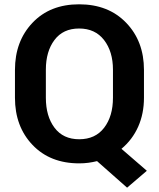

<svg xmlns="http://www.w3.org/2000/svg" viewBox="-20 -741 731 883"><path d="M642.1 -291.5Q642.1 -218.3 615.5 -158.4Q588.9 -98.6 538.6 -56.6L655.3 44.4L564.5 122.1L426.3 0Q406.7 4.9 386.5 7.6Q366.2 10.3 344.2 10.3Q210.4 10.3 129.6 -74.5Q48.8 -159.2 48.8 -291.5V-419.4Q48.8 -551.3 129.4 -636.2Q210 -721.2 343.8 -721.2Q478.5 -721.2 560.3 -636.2Q642.1 -551.3 642.1 -419.4ZM499.5 -420.4Q499.5 -503.9 458.5 -556.9Q417.5 -609.9 343.8 -609.9Q270 -609.9 230.5 -557.1Q190.9 -504.4 190.9 -420.4V-291.5Q190.9 -206.5 230.7 -153.6Q270.5 -100.6 344.2 -100.6Q418.5 -100.6 459 -153.6Q499.5 -206.5 499.5 -291.5Z"/></svg>

Font: Roboto Web
Style: Bold
Weight: 700
Designer: Google
Version: Version 1.200310; 2013